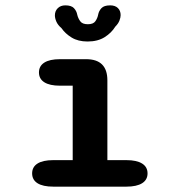

<svg xmlns="http://www.w3.org/2000/svg" viewBox="-20 -697 659 717"><path d="M179 0Q140 0 120 -12.8Q100 -25.5 100 -49.5Q100 -73.5 120 -86.2Q140 -99 179 -99H251.5V-377H204Q165.5 -377 145.5 -389.8Q125.5 -402.5 125.5 -426.5Q125.5 -450.5 145.5 -463.2Q165.5 -476 204 -476H301.5Q381 -476 381 -397V-99H452Q490.5 -99 510.8 -86.2Q531 -73.5 531 -49.5Q531 -25.5 510.8 -12.8Q490.5 0 452 0ZM391.5 -677Q410 -677 420.2 -667Q430.5 -657 430.5 -640.5Q430.5 -631.5 426 -620Q421.5 -608.5 410.5 -597.5Q396.5 -574.5 370.8 -558.2Q345 -542 307 -542Q271.5 -542 247.5 -556.8Q223.5 -571.5 209.5 -592Q196 -603.5 190.5 -616.2Q185 -629 185 -639.5Q185 -656 195.8 -666.5Q206.5 -677 224 -677Q246.5 -677 256.2 -666.5Q266 -656 268.5 -642Q271.5 -629 279.5 -617.8Q287.5 -606.5 308 -606.5Q328.5 -606.5 336.2 -617.8Q344 -629 346.5 -642Q349 -656 358.8 -666.5Q368.5 -677 391.5 -677Z"/></svg>

Font: Sono Monospace SemiBold
Style: Regular
Weight: 600
Designer: Tyler Finck
Foundry: Tyler Finck
Version: Version 2.112